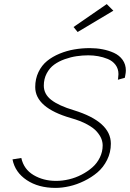

<svg xmlns="http://www.w3.org/2000/svg" viewBox="-20 -916 634 937"><path d="M338.9 -784.2 358.9 -759.8 533.2 -863.8 501 -896ZM411.1 -646Q435.5 -646 459 -641.8Q482.4 -637.7 505.9 -628.2Q529.3 -618.7 543.7 -599.6Q558.1 -580.6 558.1 -554.2Q558.1 -547.9 556.2 -532.2L555.2 -526.9L588.9 -536.1L590.8 -544.9Q594.2 -562 594.2 -571.8Q594.2 -601.6 578.4 -623.8Q562.5 -646 536.1 -658Q509.8 -669.9 480.2 -675.5Q450.7 -681.2 418 -681.2Q379.4 -681.2 342.5 -674.8Q305.7 -668.5 270.8 -654.1Q235.8 -639.6 209.7 -618.4Q183.6 -597.2 167.7 -564.2Q151.9 -531.2 151.9 -491.2Q151.9 -390.1 326.2 -339.8Q372.6 -326.7 405 -309.1Q437.5 -291.5 453.1 -272.9Q468.8 -254.4 474.9 -238.3Q481 -222.2 481 -206.1Q481 -175.3 467.3 -147.2Q453.6 -119.1 430.4 -98.9Q407.2 -78.6 377.9 -63.5Q348.6 -48.3 316.7 -40.8Q284.7 -33.2 253.9 -33.2Q191.9 -33.2 144 -61.5Q96.2 -89.8 84 -145L41 -138.2Q53.2 -75.2 110.4 -37.1Q167.5 1 251 1Q283.2 1 318.8 -7.1Q354.5 -15.1 390.6 -32.7Q426.8 -50.3 455.6 -74.7Q484.4 -99.1 502.7 -135.7Q521 -172.4 521 -214.8Q521 -322.3 340.8 -377.9Q267.1 -399.9 230.5 -428.2Q193.8 -456.5 193.8 -498Q193.8 -531.2 208 -557.9Q222.2 -584.5 244.4 -600.6Q266.6 -616.7 296.1 -627.2Q325.7 -637.7 354 -641.8Q382.3 -646 411.1 -646Z"/></svg>

Font: Comic Neue Angular Light Italic
Style: Regular
Weight: 300
Italic angle: -12°
Designer: Craig Rozynski
Foundry: Craig Rozynski
Version: Version 2.003